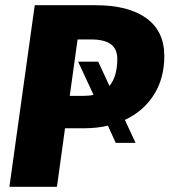

<svg xmlns="http://www.w3.org/2000/svg" viewBox="-20 -715 649 735"><path d="M458 -256 499 -168H423L393 -234Q352 -224 301 -224H229L198 0H16L113 -695H347Q471 -695 540 -645.5Q609 -596 609 -500Q609 -415 569 -352Q529 -289 458 -256ZM399 -386Q429 -422 429 -490Q429 -527 404.5 -545.5Q380 -564 328 -564H277L247 -348H299Q322 -348 338 -352L279 -479H356Z"/></svg>

Font: Trujillo ExtraBold
Style: Italic
Weight: 800
Italic angle: -8°
Designer: Fira Sans original fonts by bBox Type GmbH, Carrois Corporate GbR, & Edenspiekermann AG / Changes by Cristiano Sobral
Foundry: Fira Sans original fonts by bBox Type GmbH, Carrois Corporate GbR, & Edenspiekermann AG / Changes by Cristiano Sobral
Version: Version 4.301;July 28, 2020;FontCreator 13.0.0.2655 64-bit